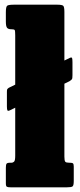

<svg xmlns="http://www.w3.org/2000/svg" viewBox="-20 -800 340 820"><path d="M17.5 -425 45 -438.5V-649Q45 -668 42.8 -671.5Q40.5 -675 30.5 -675H28.5Q15 -675 10 -681.5Q5 -688 5 -708V-748Q5 -771.5 11 -775.8Q17 -780 40.5 -780H223.5Q244.5 -780 249.8 -775.5Q255 -771 255 -749V-541.5L277.5 -552.5Q286 -556.5 287.8 -552.2Q289.5 -548 289.5 -534V-479Q289.5 -465 287.2 -461.8Q285 -458.5 276.5 -453L255 -442.5V-131Q255 -113.5 258.8 -109.2Q262.5 -105 275.5 -105H278.5Q288.5 -105 291.8 -102Q295 -99 295 -88V-27Q295 -8 290 -4Q285 0 265.5 0H25.5Q13.5 0 9.2 -2.5Q5 -5 5 -17V-83Q5 -96 7.8 -100.5Q10.5 -105 23.5 -105H29.5Q35 -105 40 -109.5Q45 -114 45 -135V-340L21.5 -328.5Q14 -325 11.8 -328.5Q9.5 -332 9.5 -345.5V-407.5Q9.5 -416.5 11 -419Q12.5 -421.5 17.5 -425Z"/></svg>

Font: Besley* Condensed Fatface
Style: Regular
Weight: 900
Width: 3
Designer: Owen Earl
Foundry: indestructible type*
Version: Version 3.000; ttfautohint (v1.8.3)